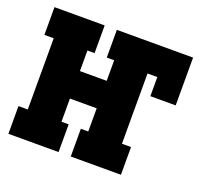

<svg xmlns="http://www.w3.org/2000/svg" viewBox="-98 -642 796 755"><g transform="rotate(20 300.0 -265.0)"><path d="M8 0V-116H47V-414H8V-530H218V-414H188V-328H300V-414H269V-530H588V-330H482V-410H441V-116H479V0H269V-116H300V-213H188V-116H218V0Z"/></g></svg>

Font: Iosevka Slab Heavy Extended
Style: Regular
Weight: 900
Width: 7
Monospace: yes
Designer: Belleve Invis
Foundry: Belleve Invis
Version: Version 11.1.0; ttfautohint (v1.8.3)